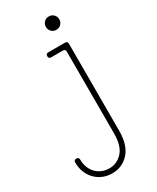

<svg xmlns="http://www.w3.org/2000/svg" viewBox="-351 -723 815 996"><g transform="rotate(-30 57.0 -225.0)"><path d="M89 -620Q89 -637 100.5 -648.5Q112 -660 129 -660Q146 -660 157.5 -648.5Q169 -637 169 -620Q169 -603 157.5 -591.5Q146 -580 129 -580Q112 -580 100.5 -591.5Q89 -603 89 -620ZM119 -455Q119 -470 104 -470H34Q19 -470 19 -485Q19 -500 34 -500H134Q149 -500 149 -485V35Q149 122 109 166Q69 210 9 210Q-21 210 -46.5 199.5Q-72 189 -91 169.5Q-110 150 -120.5 123.5Q-131 97 -131 65Q-131 50 -116 50Q-101 50 -101 65Q-101 91 -92.5 112.5Q-84 134 -69 149Q-54 164 -34 172Q-14 180 9 180Q54 180 86.5 145Q119 110 119 35Z"/></g></svg>

Font: Nixie One
Style: Regular
Weight: 400
Designer: Jovanny Lemonad
Foundry: Jovanny Lemonad
Version: Version 1.000 2011 initial release